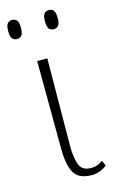

<svg xmlns="http://www.w3.org/2000/svg" viewBox="-147 -786 506 843"><g transform="rotate(-15 106.0 -364.5)"><path d="M162 10Q103 10 82 -27Q61 -64 61 -139L59 -536H105L102 -138Q102 -87 113.5 -54Q125 -21 168 -21Q182 -21 194 -25Q206 -29 220 -39L231 -15Q199 10 162 10ZM166 -652Q153 -652 145 -661Q137 -670 137 -696Q137 -721 145 -730Q153 -739 166 -739Q179 -739 187 -730Q195 -721 195 -696Q195 -670 187 -661Q179 -652 166 -652ZM-1 -652Q-14 -652 -22 -661Q-30 -670 -30 -696Q-30 -721 -22 -730Q-14 -739 -1 -739Q12 -739 20 -730Q28 -721 28 -696Q28 -670 20 -661Q12 -652 -1 -652Z"/></g></svg>

Font: Noto Serif ExtraLight
Style: Regular
Weight: 200
Designer: Monotype Design Team
Foundry: Monotype Imaging Inc.
Version: Version 2.015; ttfautohint (v1.8.4.7-5d5b)